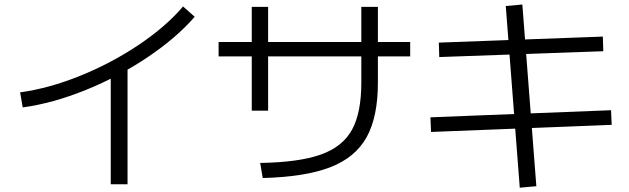

<svg xmlns="http://www.w3.org/2000/svg" viewBox="-20 -790 2852 871"><path d="M342.8 -445.8C248.4 -407.7 157.9 -382.8 71.3 -371.1L83 -302.7C174.2 -315.1 269.5 -341.5 369.1 -381.8C468.8 -422.2 562.2 -471.7 649.4 -530.3C736.7 -588.9 807.9 -650.1 863.3 -713.9L810.5 -760.7C758.5 -699.5 691.1 -641.3 608.4 -585.9C525.7 -530.6 437.2 -483.9 342.8 -445.8ZM482.4 -491.2V45.9H558.6V-491.2Z M1435.5 -88.9C1369.8 -65.4 1278 -52.7 1160.2 -50.8L1171.9 17.6C1300.1 14.3 1402.2 -2 1478 -31.2C1553.9 -60.5 1608.9 -106 1643.1 -167.5C1677.2 -229 1694.3 -311.5 1694.3 -415V-758.8H1619.1V-415C1619.1 -323.9 1605 -252.6 1576.7 -201.2C1548.3 -149.7 1501.3 -112.3 1435.5 -88.9ZM1122.1 -758.8V-288.1H1196.3V-758.8ZM971.7 -599.6V-534.2H1840.8V-599.6Z M2274.4 -762.7 2337.9 61.5 2413.1 54.7 2349.6 -769.5ZM1932.6 -257.8 1935.5 -191.4 2754.9 -223.6 2752 -290ZM1970.7 -596.7 1972.7 -531.2 2716.8 -557.6 2714.8 -624Z"/></svg>

Font: Pretendard Variable
Style: Regular
Weight: 400
Designer: Base glyphs from Inter by Rasmus Andersson; Hangeul glyphs from Noto Sans CJK(Source Han Sans) by Jang Soo-young and Kan
Foundry: Kil Hyung-jin
Version: Version 1.309;Glyphs 3.2 (3225)